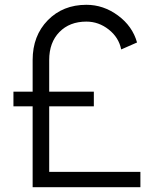

<svg xmlns="http://www.w3.org/2000/svg" viewBox="-20 -780 649 800"><path d="M185 -64V-337H371V-398H185V-530C185 -578.7 199.2 -617.5 227.5 -646.5C255.8 -675.5 293.3 -690 340 -690C374 -690 405 -679 433 -657C461 -635 478.3 -607.3 485 -574L551 -603C538.3 -648.3 511.8 -685.8 471.5 -715.5C431.2 -745.2 387.3 -760 340 -760C274.7 -760 221 -738.5 179 -695.5C137 -652.5 116 -597.3 116 -530V-398H36V-337H116V0H565V-64Z"/></svg>

Font: Orkney
Style: Regular
Weight: 400
Designer: Samuel Oakes and Alfredo Marco Pradil
Foundry: Alfredo Marco Pradil
Version: 1.0; ttfautohint (v1.5)